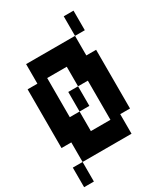

<svg xmlns="http://www.w3.org/2000/svg" viewBox="-213 -969 925 1062"><g transform="rotate(-30 250.0 -437.5)"><path d="M62.5 -625V-750H375V-625H437.5V-250H375V-125H62.5V-250H0V-625ZM250 -625H125V-375H187.5V-250H312.5V-500H250ZM375 -875H437.5V-750H375ZM0 -125H62.5V0H0ZM187.5 -500H250V-375H187.5Z"/></g></svg>

Font: Amiga Topaz Unicode Rus
Style: Regular
Weight: 400
Designer: dMG of Trueschool and Divine Stylers
Foundry: dMG of Trueschool and Divine Stylers
Version: Version 1.1